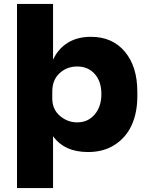

<svg xmlns="http://www.w3.org/2000/svg" viewBox="-20 -750 748 970"><path d="M248 200.2H65.9V-730H248V-448.2Q273.4 -503.4 322 -533.7Q370.6 -564 439 -564Q548.3 -564 611.1 -488.5Q673.8 -413.1 673.8 -287.1V-263.2Q673.8 -181.2 645.5 -118.4Q617.2 -55.7 560.3 -18.8Q503.4 18.1 424.8 18.1Q305.7 18.1 248 -62ZM370.1 -131.8Q424.3 -131.8 458.3 -171.6Q492.2 -211.4 492.2 -274.9Q492.2 -338.4 458.7 -376.2Q425.3 -414.1 370.1 -414.1Q317.9 -414.1 281 -380.1Q244.1 -346.2 244.1 -287.1V-252.9Q244.1 -197.8 282.5 -164.8Q320.8 -131.8 370.1 -131.8Z"/></svg>

Font: Sora ExtraBold
Style: Regular
Weight: 800
Designer: Jonathan Barnbrook, Julián Moncada
Foundry: Barnbrook Fonts
Version: Version 2.000